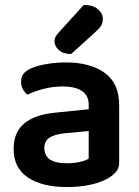

<svg xmlns="http://www.w3.org/2000/svg" viewBox="-20 -740 562 775"><path d="M250 -81Q279 -81 303 -86.5Q327 -92 338 -100V-211L241 -202Q201 -198 180 -184.5Q159 -171 159 -142Q159 -113 180.5 -97Q202 -81 250 -81ZM246 -488Q344 -488 402.5 -446Q461 -404 461 -316V-85Q461 -61 449 -47Q437 -33 419 -22Q391 -5 348 5Q305 15 250 15Q150 15 92.5 -23.5Q35 -62 35 -139Q35 -206 77.5 -241.5Q120 -277 201 -285L338 -299V-317Q338 -355 310.5 -373Q283 -391 233 -391Q194 -391 157 -381.5Q120 -372 91 -358Q80 -366 72.5 -379.5Q65 -393 65 -409Q65 -429 74.5 -441.5Q84 -454 105 -464Q134 -476 171 -482Q208 -488 246 -488ZM318 -720Q355 -720 375 -703Q395 -686 395 -665Q395 -646 387 -634.5Q379 -623 360 -606L267 -522Q235 -522 217.5 -538Q200 -554 200 -573Q200 -584 204.5 -592Q209 -600 219 -611Z"/></svg>

Font: Baloo Chettan 2 SemiBold
Style: Regular
Weight: 600
Designer: Maithili Shingre, Unnati Kotecha and Ek Type
Foundry: Ek Type
Version: Version 1.640;hotconv 1.0.111;makeotfexe 2.5.65597; ttfautoh